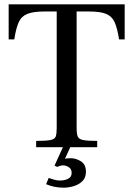

<svg xmlns="http://www.w3.org/2000/svg" viewBox="-20 -680 616 887"><path d="M147 0V-29Q193 -29 213 -33Q233 -37 237.5 -49.5Q242 -62 242 -89V-627H188Q134 -627 106.5 -616Q79 -605 66.5 -577.5Q54 -550 46 -498H20V-660H556V-498H530Q522 -550 509.5 -577.5Q497 -605 470 -616Q443 -627 389 -627H334V-89Q334 -62 339 -49.5Q344 -37 364.5 -33Q385 -29 429 -29V0ZM275 187Q249 187 229.5 182.5Q210 178 193 171L205 142Q216 146 229.5 150Q243 154 258 154Q278 154 294.5 146Q311 138 311 119Q311 101 298 92.5Q285 84 271 84Q264 84 256.5 86.5Q249 89 244 91L232 85L271 -1H305L280 54Q285 52 292 51.5Q299 51 308 51Q330 51 353.5 65Q377 79 377 114Q377 141 360.5 157Q344 173 320.5 180Q297 187 275 187Z"/></svg>

Font: Frank Ruhl Libre
Style: Regular
Weight: 400
Designer: Yanek Iontef
Foundry: Fontef
Version: Version 6.004